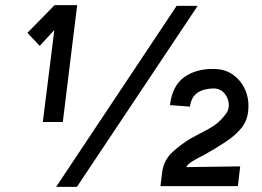

<svg xmlns="http://www.w3.org/2000/svg" viewBox="-20 -723 1023 749"><path d="M225 -247H147L192 -606L135 -544L87 -595L193 -703H281ZM751 -700 280 6H199L669 -700ZM606 3 612 -47Q618 -97 650.5 -127.5Q683 -158 724 -183Q760 -202 795.5 -221Q831 -240 856 -272Q874 -292 872.5 -316.5Q871 -341 855 -359.5Q839 -378 812 -378Q773 -377 749.5 -360.5Q726 -344 721 -307L643 -313Q652 -388 698 -421.5Q744 -455 813 -454Q859 -454 891 -430Q923 -406 938 -369Q953 -332 948 -289Q944 -250 920.5 -222Q897 -194 860 -169.5Q823 -145 777 -119Q750 -106 730 -93.5Q710 -81 707 -71L917 -74L908 3Z"/></svg>

Font: Kulim Park
Style: Bold Italic
Weight: 700
Italic angle: -8°
Designer: Noponies / Dale Sattler
Foundry: Noponies
Version: Version 1.000; ttfautohint (v1.8.3)